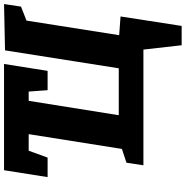

<svg xmlns="http://www.w3.org/2000/svg" viewBox="-4 -744 941 974"><g transform="rotate(-90 467.0 -256.5)"><path d="M725 194 703 0H116L129 -86L199 -109L274 -582H190L155 -486H56L91 -707H630L595 -486H497L490 -582H443L370 -125H608L699 -702L934 -707L921 -621L850 -593L776 -123L871 -116L823 194Z"/></g></svg>

Font: Bitter ExtraBold
Style: Italic
Weight: 800
Italic angle: -9°
Designer: Sol Matas, and Bitter project Authors
Foundry: Sol Matas
Version: Version 2.001